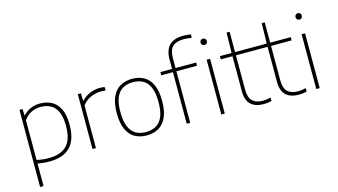

<svg xmlns="http://www.w3.org/2000/svg" viewBox="-108 -1213 3212 1827"><g transform="rotate(-15 1498.0 -299.0)"><path d="M91.5 220V-540H121.5L125.5 -476.5H128.5Q156.5 -509 199.5 -528.5Q242.5 -548 294 -548Q356.5 -548 406.8 -522.2Q457 -496.5 486.5 -437.8Q516 -379 516 -280Q516 -133 446.8 -62Q377.5 9 241.5 9Q210.5 9 180.5 5.8Q150.5 2.5 125.5 -1.5V220ZM243.5 -24Q361.5 -24 420.8 -84.2Q480 -144.5 480 -276Q480 -367 455.5 -419.2Q431 -471.5 388.5 -493.2Q346 -515 292.5 -515Q246 -515 201.8 -495Q157.5 -475 125.5 -428.5V-38Q177.5 -24 243.5 -24Z M666.5 0V-540H696.5L699.5 -466.5H703.5Q736 -503 784.5 -523.5Q833 -544 881.5 -544Q908.5 -544 931 -540V-506Q919 -507.5 907.2 -508.2Q895.5 -509 881.5 -509Q838 -509 786.5 -487.8Q735 -466.5 700.5 -420V0Z M1201.5 9Q1134.5 9 1084 -19.2Q1033.5 -47.5 1005.5 -109Q977.5 -170.5 977.5 -270Q977.5 -368 1005.8 -429.2Q1034 -490.5 1084.5 -519.2Q1135 -548 1201.5 -548Q1268.5 -548 1318.8 -520Q1369 -492 1397 -430.8Q1425 -369.5 1425 -270Q1425 -172 1396.8 -110.5Q1368.5 -49 1318.2 -20Q1268 9 1201.5 9ZM1201.5 -24Q1258.5 -24 1300.5 -47.8Q1342.5 -71.5 1365.8 -125.2Q1389 -179 1389 -269Q1389 -360 1365.8 -414Q1342.5 -468 1300.5 -491.5Q1258.5 -515 1201.5 -515Q1144.5 -515 1102.2 -491.5Q1060 -468 1036.8 -414.5Q1013.5 -361 1013.5 -271.5Q1013.5 -180 1036.8 -125.8Q1060 -71.5 1102.2 -47.8Q1144.5 -24 1201.5 -24Z M1595 0V-508H1480V-540H1595V-632Q1595 -818 1778 -818Q1814 -818 1853 -811.5V-777.5Q1812.5 -785 1776 -785Q1701.5 -785 1665.2 -751.2Q1629 -717.5 1629 -634.5V-540H1832V-508H1629V0Z M1935.5 0V-540H1969.5V0ZM1952.5 -680Q1939 -680 1930.2 -688.5Q1921.5 -697 1921.5 -711Q1921.5 -725.5 1930.2 -734.2Q1939 -743 1952.5 -743Q1966 -743 1974.8 -734.2Q1983.5 -725.5 1983.5 -711Q1983.5 -697 1974.8 -688.5Q1966 -680 1952.5 -680Z M2350.5 9Q2271 9 2226.2 -32Q2181.5 -73 2181.5 -163V-508H2066.5V-540H2181.5L2185.5 -740H2215.5V-540H2418.5V-508H2215.5V-169Q2215.5 -90 2251 -57Q2286.5 -24 2352.5 -24Q2386 -24 2430 -34.5V-0.5Q2407.5 5 2389.2 7Q2371 9 2350.5 9Z M2696.5 9Q2617 9 2572.2 -32Q2527.5 -73 2527.5 -163V-508H2412.5V-540H2527.5L2531.5 -740H2561.5V-540H2764.5V-508H2561.5V-169Q2561.5 -90 2597 -57Q2632.5 -24 2698.5 -24Q2732 -24 2776 -34.5V-0.5Q2753.5 5 2735.2 7Q2717 9 2696.5 9Z M2871 0V-540H2905V0ZM2888 -680Q2874.5 -680 2865.8 -688.5Q2857 -697 2857 -711Q2857 -725.5 2865.8 -734.2Q2874.5 -743 2888 -743Q2901.5 -743 2910.2 -734.2Q2919 -725.5 2919 -711Q2919 -697 2910.2 -688.5Q2901.5 -680 2888 -680Z"/></g></svg>

Font: Encode Sans Semi Expanded Thin
Style: Regular
Weight: 100
Width: 6
Designer: Multiple Designers
Foundry: Impallari Type
Version: Version 3.000; ttfautohint (v1.8.3) -l 8 -r 50 -G 200 -x 14 